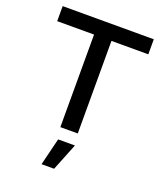

<svg xmlns="http://www.w3.org/2000/svg" viewBox="-161 -764 940 1107"><g transform="rotate(20 309.5 -211.0)"><path d="M588.9 -660.2V-567.9H362.8V0H255.9V-567.9H29.8V-660.2ZM371.1 70.8 304.2 237.8H227.1L268.1 70.8Z"/></g></svg>

Font: Work Sans Medium
Style: Regular
Weight: 500
Designer: Wei Huang
Foundry: Wei Huang
Version: Version 2.012